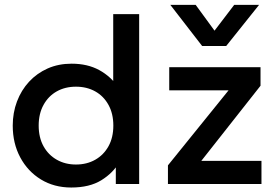

<svg xmlns="http://www.w3.org/2000/svg" viewBox="-20 -780 1174 814"><path d="M282 15Q209.5 15 153.5 -19.2Q97.5 -53.5 65.8 -112.8Q34 -172 34 -247.5Q34 -302 52 -349.8Q70 -397.5 103.2 -433.5Q136.5 -469.5 182.2 -489.8Q228 -510 283.5 -510Q351 -510 400.5 -483Q450 -456 483 -408L460 -383.5V-720H570V0H471V-119L487 -94Q460 -47 409.8 -16Q359.5 15 282 15ZM302 -82.5Q348 -82.5 383.8 -102.8Q419.5 -123 440 -160Q460.5 -197 460.5 -247.5Q460.5 -298 440 -335.2Q419.5 -372.5 383.8 -392.5Q348 -412.5 302 -412.5Q256 -412.5 220.5 -392.5Q185 -372.5 164.5 -335.2Q144 -298 144 -247.5Q144 -197 164.5 -160Q185 -123 220.8 -102.8Q256.5 -82.5 302 -82.5ZM692 0V-79L949 -397H697.5V-495H1084.5V-416.5L833.5 -98H1088.5V0ZM837 -585 702 -759.5H809.5L889.5 -650L973 -759.5H1078.5L939 -585Z"/></svg>

Font: Geologica Roman
Style: Regular
Weight: 400
Designer: Sindre Bremnes, Frode Helland
Foundry: Monokrom Skriftforlag AS
Version: Version 1.010;gftools[0.9.28]